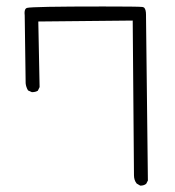

<svg xmlns="http://www.w3.org/2000/svg" viewBox="-20 -560 540 592"><path d="M412.1 12.2Q412.6 12.2 415.5 12.2Q418.5 12.2 422.6 11Q426.8 9.8 430.7 6.8L436 -3.4L430.2 -510.7Q430.2 -512.7 430.2 -514.2Q430.2 -530.3 424.8 -536.1Q422.4 -538.1 418.5 -538.6Q403.8 -540 297.9 -540Q79.1 -540 63 -535.6Q55.7 -533.2 55.7 -520Q55.7 -516.6 56.2 -512.2L59.1 -303.2Q60.1 -292 66.4 -281.2L78.1 -275.9Q78.6 -275.9 79.6 -275.9Q89.4 -275.9 96.7 -280.3L102.1 -291.5L98.1 -493.7L389.2 -496.6L393.1 -19.5Q393.1 -4.4 401.4 5.9Z"/></svg>

Font: Bakudai
Style: ExtraLight
Weight: 200
Version: Version 1.48